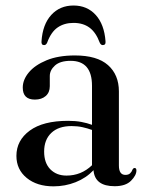

<svg xmlns="http://www.w3.org/2000/svg" viewBox="-20 -665 532 696"><path d="M39.5 -100Q39.5 -156 87.8 -191.5Q136 -227 227 -227Q253.5 -227 274.8 -223Q296 -219 313.5 -212.5V-354Q313.5 -444.5 236 -444.5Q198 -444.5 179.2 -427.5Q160.5 -410.5 160.5 -389.5V-352.5Q160.5 -330 145.8 -317Q131 -304 106.5 -304Q62.5 -304 62.5 -347.5Q62.5 -376 84.5 -402.5Q106.5 -429 148.8 -446.5Q191 -464 251.5 -464Q332 -464 371.5 -429Q411 -394 411 -333.5V-65Q411 -31 434.5 -31Q445.5 -31 451.5 -36.5Q457.5 -42 460.5 -50.5Q463.5 -56 468 -56Q474.5 -56 474.5 -47Q474.5 -29.5 455 -9.8Q435.5 10 395.5 10Q323.5 10 319 -48Q292 -19.5 254 -4.5Q216 10.5 174 10.5Q114 10.5 76.8 -20Q39.5 -50.5 39.5 -100ZM140 -115.5Q140 -74 162.5 -51.2Q185 -28.5 221 -28.5Q274.5 -28.5 313.5 -66V-194Q297 -200 278.8 -204Q260.5 -208 239.5 -208Q192 -208 166 -183.2Q140 -158.5 140 -115.5ZM246.5 -582Q213 -582 189 -565.5Q165 -549 151 -510.5Q147 -501.5 140 -501.5Q129 -501.5 130.5 -515.5Q134.5 -576.5 165.8 -610.8Q197 -645 246.5 -645Q296 -645 327 -610.8Q358 -576.5 362.5 -515.5Q364 -501.5 352.5 -501.5Q345.5 -501.5 341.5 -510.5Q327.5 -548 304.2 -565Q281 -582 246.5 -582Z"/></svg>

Font: Fraunces 72pt
Style: Regular
Weight: 400
Version: Version 1.000;[0bf87f6ff]